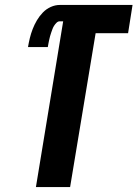

<svg xmlns="http://www.w3.org/2000/svg" viewBox="-20 -755 555 775"><path d="M125 0 235 -669H221Q214 -669 208 -663Q202 -657 198 -650.5Q194 -644 191.5 -637Q189 -630 186.5 -623Q184 -616 182 -608.5Q180 -601 178.5 -594Q177 -587 175.5 -579.5Q174 -572 173 -565H93Q96 -583 100.5 -601.5Q105 -620 112 -638Q119 -656 129 -673Q139 -690 153 -704.5Q167 -719 185 -727Q203 -735 221 -735H515L497 -621H366L263 0Z"/></svg>

Font: Iosevka Curly Heavy
Style: Italic
Weight: 900
Italic angle: -9°
Monospace: yes
Designer: Belleve Invis
Foundry: Belleve Invis
Version: Version 22.1.2; ttfautohint (v1.8.4)